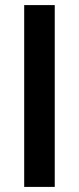

<svg xmlns="http://www.w3.org/2000/svg" viewBox="-20 -734 310 754"><path d="M75 0V-714H195V0Z"/></svg>

Font: Noto Sans Condensed SemiBold
Style: Regular
Weight: 600
Width: 3
Designer: Monotype Design Team
Foundry: Monotype Imaging Inc.
Version: Version 2.013; ttfautohint (v1.8.4.7-5d5b)